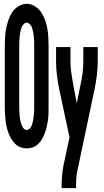

<svg xmlns="http://www.w3.org/2000/svg" viewBox="-20 -765 540 1000"><path d="M119 8Q103 8 87 2Q71 -4 59 -16Q47 -28 38.5 -42.5Q30 -57 24 -73Q18 -89 14.5 -105Q11 -121 9 -138Q7 -155 6 -171.5Q5 -188 5 -205V-530Q5 -552 6.5 -574.5Q8 -597 12.5 -619Q17 -641 24.5 -662.5Q32 -684 44.5 -702.5Q57 -721 77.5 -733Q98 -745 119 -745Q141 -745 161 -733Q181 -721 193.5 -702.5Q206 -684 214 -662.5Q222 -641 226 -619Q230 -597 231.5 -574.5Q233 -552 233 -530V-205Q233 -188 232.5 -171.5Q232 -155 229.5 -138Q227 -121 223.5 -105Q220 -89 214 -73Q208 -57 200 -42.5Q192 -28 180 -16Q168 -4 152 2Q136 8 119 8ZM119 -88Q127 -88 133.5 -94Q140 -100 143.5 -107.5Q147 -115 149 -123Q151 -131 152.5 -139Q154 -147 155 -155.5Q156 -164 157 -172Q158 -180 158 -188.5Q158 -197 158 -205V-530Q158 -537 158 -543.5Q158 -550 157.5 -556.5Q157 -563 156.5 -569.5Q156 -576 155 -582.5Q154 -589 153 -595.5Q152 -602 150 -608.5Q148 -615 146 -621.5Q144 -628 140 -633.5Q136 -639 130.5 -643Q125 -647 119 -647Q111 -647 104.5 -640.5Q98 -634 94.5 -627Q91 -620 89 -612Q87 -604 85.5 -595.5Q84 -587 83 -579Q82 -571 81.5 -563Q81 -555 80.5 -546.5Q80 -538 80 -530V-205Q80 -197 80.5 -188.5Q81 -180 81.5 -172Q82 -164 83 -155.5Q84 -147 85.5 -139Q87 -131 89.5 -123Q92 -115 95.5 -107.5Q99 -100 105 -94Q111 -88 119 -88ZM301 215V208Q301 181 303 154Q305 127 310 100L342 -50L290 -293Q282 -331 277 -369.5Q272 -408 272 -447V-520H347V-446Q347 -419 350.5 -392Q354 -365 359 -338Q360 -333 361 -329Q362 -325 362 -320L380 -228L399 -322Q406 -352 410 -383.5Q414 -415 414 -447V-520H489V-447Q489 -408 484 -369.5Q479 -331 471 -293L382 129Q378 148 377 168Q376 188 376 208V215Z"/></svg>

Font: Iosevka SS08 Regular
Style: Bold
Weight: 700
Monospace: yes
Designer: Belleve Invis
Foundry: Belleve Invis
Version: Version 16.3.4; ttfautohint (v1.8.4)